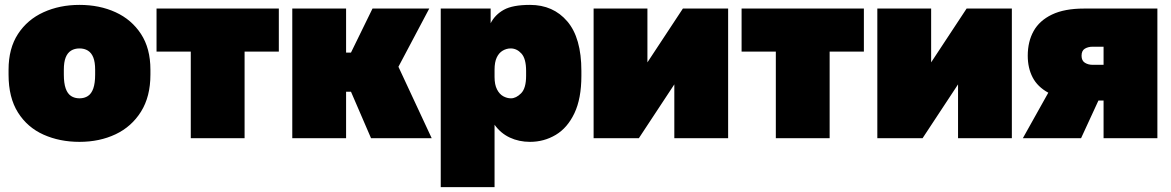

<svg xmlns="http://www.w3.org/2000/svg" viewBox="-20 -565 4787 785"><path d="M305 15Q224 15 158 -14.5Q92 -44 53.5 -105Q15 -166 15 -260V-280Q15 -367 53.5 -426Q92 -485 158 -515Q224 -545 305 -545Q387 -545 452.5 -515Q518 -485 556.5 -426Q595 -367 595 -280V-260Q595 -170 556.5 -108.5Q518 -47 452.5 -16Q387 15 305 15ZM305 -163Q325 -163 339.5 -172.5Q354 -182 361.5 -203.5Q369 -225 369 -260V-280Q369 -311 361.5 -330Q354 -349 339.5 -358Q325 -367 305 -367Q285 -367 270.5 -358Q256 -349 248.5 -330Q241 -311 241 -280V-260Q241 -225 248.5 -203.5Q256 -182 270.5 -172.5Q285 -163 305 -163Z M760 0V-354H620V-530H1120V-354H980V0Z M1175 0V-530H1395V-350H1415L1503 -530H1735L1609 -292L1745 0H1497L1415 -190H1395V0Z M1782 200V-530H1986V-470Q2004 -505 2040 -525Q2076 -545 2147 -545Q2242 -545 2299.5 -477.5Q2357 -410 2357 -275V-255Q2357 -162 2328.5 -102Q2300 -42 2252 -13.5Q2204 15 2147 15Q2102 15 2064.5 -2.5Q2027 -20 2002 -55V200ZM2069 -163Q2090 -163 2110.5 -183.5Q2131 -204 2131 -255V-275Q2131 -325 2112 -346Q2093 -367 2068 -367Q2051 -367 2035.5 -358Q2020 -349 2011 -330Q2002 -311 2002 -280V-250Q2002 -219 2012 -199.5Q2022 -180 2037.5 -171.5Q2053 -163 2069 -163Z M2407 0V-530H2627V-310L2772 -530H2957V0H2737V-220L2592 0Z M3152 0V-354H3012V-530H3512V-354H3372V0Z M3567 0V-530H3787V-310L3932 -530H4117V0H3897V-220L3752 0Z M4162 0 4266 -186Q4222 -210 4202 -248.5Q4182 -287 4182 -337Q4182 -395 4206 -438Q4230 -481 4281 -505.5Q4332 -530 4412 -530H4712V0H4492V-154H4471L4400 0ZM4402 -337Q4402 -317 4415.5 -308.5Q4429 -300 4447 -300H4492V-374H4447Q4429 -374 4415.5 -366Q4402 -358 4402 -337Z"/></svg>

Font: Golos Text Black
Style: Regular
Weight: 900
Designer: A.Korolkova, Vitaly Kuzmin
Foundry: ParaType Ltd
Version: Version 2.004